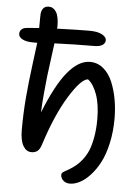

<svg xmlns="http://www.w3.org/2000/svg" viewBox="-60 -786 723 1008"><g transform="rotate(5 301.0 -282.0)"><path d="M346.2 175.8Q325.7 175.8 311.8 163.3Q297.9 150.9 297.9 133.8Q297.9 126 304.2 120.6Q310.5 115.2 325 107.7Q339.4 100.1 347.2 94.2Q363.3 83.5 375.7 73.2Q388.2 63 405.3 41Q422.4 19 433.6 -7.6Q444.8 -34.2 452.9 -77.4Q460.9 -120.6 460.9 -172.9Q460.9 -252 441.7 -304.7Q422.4 -357.4 394 -377.9Q357.9 -375.5 295.7 -274.7Q233.4 -173.8 182.1 -12.2Q174.3 10.7 162.1 19.8Q149.9 28.8 130.9 28.8Q104 28.8 87.4 0.5Q70.8 -27.8 70.8 -83Q70.8 -169.9 77.6 -252Q84.5 -334 96.9 -429.2Q109.4 -524.4 111.8 -545.9H89.8Q53.7 -545.9 33.4 -556.9Q13.2 -567.9 13.2 -585Q13.2 -598.1 22.7 -607.9Q32.2 -617.7 54.2 -619.1Q64 -620.1 84.5 -621.6Q105 -623 115.2 -624Q115.2 -687.5 116.2 -699.2Q117.7 -716.8 127.4 -728.5Q137.2 -740.2 155.8 -740.2Q180.2 -740.2 195.1 -716.6Q210 -692.9 210 -641.1Q210 -632.8 209 -628.9Q323.2 -632.8 378.9 -632.8Q423.3 -632.8 446.3 -619.9Q469.2 -606.9 469.2 -590.8Q469.2 -574.2 454.1 -564.7Q439 -555.2 412.1 -555.2Q312 -555.2 202.1 -550.8Q202.1 -548.8 192.6 -479Q183.1 -409.2 179.7 -380.6Q176.3 -352.1 170.7 -292.5Q165 -232.9 163.1 -183.1Q223.1 -333.5 280.5 -401.9Q337.9 -470.2 397 -470.2Q437 -470.2 467.8 -444.3Q498.5 -418.5 516.1 -375.7Q533.7 -333 542.2 -284.7Q550.8 -236.3 550.8 -185.1Q550.8 -115.2 537.4 -54.7Q523.9 5.9 502.2 47.4Q480.5 88.9 453.1 118.4Q425.8 147.9 398.4 161.9Q371.1 175.8 346.2 175.8Z"/></g></svg>

Font: Shantell Sans Bouncy
Style: Regular
Weight: 400
Designer: Stephen Nixon, Anya Danilova, Shantell Martin
Foundry: Arrow Type
Version: Version 1.006;[9816181b4]